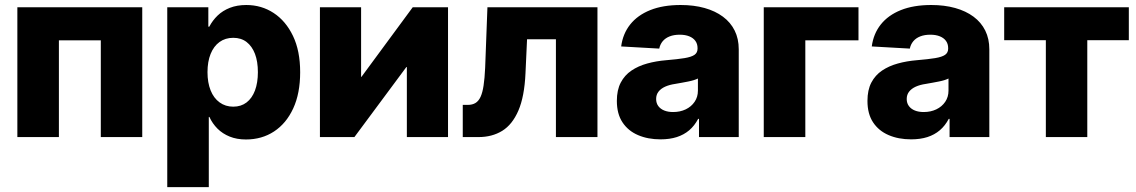

<svg xmlns="http://www.w3.org/2000/svg" viewBox="-20 -559 4633 783"><path d="M560.1 -529.3V0H391.1V-394.5H220.2V0H50.8V-529.3Z M662.1 204.1V-529.3H829.6V-450.2H833.5Q846.7 -475.6 867.4 -495.6Q888.2 -515.6 917.5 -527.1Q946.8 -538.6 984.4 -538.6Q1046.4 -538.6 1095.9 -506.1Q1145.5 -473.6 1174.8 -412.6Q1204.1 -351.6 1204.1 -264.6Q1204.1 -178.2 1175.8 -116.9Q1147.5 -55.7 1097.7 -22.9Q1047.9 9.8 982.9 9.8Q945.8 9.8 916.7 -2Q887.7 -13.7 866.9 -34.4Q846.2 -55.2 834 -82H831.5V204.1ZM931.2 -124Q962.9 -124 985.4 -141.1Q1007.8 -158.2 1019.8 -189.9Q1031.7 -221.7 1031.7 -264.6Q1031.7 -308.1 1019.8 -339.4Q1007.8 -370.6 985.6 -387.7Q963.4 -404.8 931.2 -404.8Q898.9 -404.8 875.2 -387.7Q851.6 -370.6 838.9 -339.1Q826.2 -307.6 826.2 -264.6Q826.2 -222.2 838.9 -190.4Q851.6 -158.7 875.5 -141.4Q899.4 -124 931.2 -124Z M1807.1 0H1639.2V-285.6H1637.2L1425.3 0H1284.7V-529.3H1452.6V-245.6H1454.1L1663.1 -529.3H1807.1Z M1867.2 0V-131.3H1888.2Q1906.2 -131.3 1918.9 -138.9Q1931.6 -146.5 1939.7 -163.8Q1947.8 -181.2 1952.1 -210.2Q1956.5 -239.3 1958.5 -282.2L1967.8 -529.3H2416.5V0H2247.1V-398.9H2129.4L2123 -260.3Q2118.7 -165 2094 -107.9Q2069.3 -50.8 2028.1 -25.4Q1986.8 0 1931.6 0Z M2673.8 9.3Q2622.1 9.3 2581.8 -8.1Q2541.5 -25.4 2518.6 -60.1Q2495.6 -94.7 2495.6 -147.5Q2495.6 -191.9 2511.5 -222.2Q2527.3 -252.4 2555.2 -271.2Q2583 -290 2619.4 -300Q2655.8 -310.1 2697.3 -313.5Q2743.7 -317.4 2771.7 -322Q2799.8 -326.7 2812.3 -335.4Q2824.7 -344.2 2824.7 -360.4V-362.8Q2824.7 -379.9 2815.9 -392.1Q2807.1 -404.3 2790.8 -410.9Q2774.4 -417.5 2752 -417.5Q2728.5 -417.5 2710.9 -410.6Q2693.4 -403.8 2682.6 -390.9Q2671.9 -377.9 2668.5 -360.8L2513.2 -369.6Q2520 -421.4 2550 -459.2Q2580.1 -497.1 2631.8 -517.8Q2683.6 -538.6 2755.9 -538.6Q2809.6 -538.6 2853.3 -526.4Q2897 -514.2 2928.2 -491Q2959.5 -467.8 2976.1 -434.3Q2992.7 -400.9 2992.7 -357.9V0H2830.6V-74.2H2827.1Q2812.5 -46.4 2790.8 -27.8Q2769 -9.3 2740 0Q2710.9 9.3 2673.8 9.3ZM2725.1 -102.1Q2753.4 -102.1 2776.4 -113Q2799.3 -124 2812.7 -143.8Q2826.2 -163.6 2826.2 -189.5V-238.8Q2819.3 -235.4 2809.3 -232.2Q2799.3 -229 2786.9 -226.6Q2774.4 -224.1 2761 -221.7Q2747.6 -219.2 2733.4 -216.8Q2710 -213.4 2692.6 -205.6Q2675.3 -197.8 2665.5 -185.3Q2655.8 -172.9 2655.8 -155.3Q2655.8 -138.2 2664.8 -126.2Q2673.8 -114.3 2689.2 -108.2Q2704.6 -102.1 2725.1 -102.1Z M3481 -529.3V-394.5H3264.2V0H3094.7V-529.3Z M3695.8 9.3Q3644 9.3 3603.8 -8.1Q3563.5 -25.4 3540.5 -60.1Q3517.6 -94.7 3517.6 -147.5Q3517.6 -191.9 3533.4 -222.2Q3549.3 -252.4 3577.1 -271.2Q3605 -290 3641.4 -300Q3677.7 -310.1 3719.2 -313.5Q3765.6 -317.4 3793.7 -322Q3821.8 -326.7 3834.2 -335.4Q3846.7 -344.2 3846.7 -360.4V-362.8Q3846.7 -379.9 3837.9 -392.1Q3829.1 -404.3 3812.7 -410.9Q3796.4 -417.5 3773.9 -417.5Q3750.5 -417.5 3732.9 -410.6Q3715.3 -403.8 3704.6 -390.9Q3693.8 -377.9 3690.4 -360.8L3535.2 -369.6Q3542 -421.4 3572 -459.2Q3602.1 -497.1 3653.8 -517.8Q3705.6 -538.6 3777.8 -538.6Q3831.5 -538.6 3875.2 -526.4Q3918.9 -514.2 3950.2 -491Q3981.4 -467.8 3998 -434.3Q4014.6 -400.9 4014.6 -357.9V0H3852.5V-74.2H3849.1Q3834.5 -46.4 3812.7 -27.8Q3791 -9.3 3762 0Q3732.9 9.3 3695.8 9.3ZM3747.1 -102.1Q3775.4 -102.1 3798.3 -113Q3821.3 -124 3834.7 -143.8Q3848.1 -163.6 3848.1 -189.5V-238.8Q3841.3 -235.4 3831.3 -232.2Q3821.3 -229 3808.8 -226.6Q3796.4 -224.1 3783 -221.7Q3769.5 -219.2 3755.4 -216.8Q3731.9 -213.4 3714.6 -205.6Q3697.3 -197.8 3687.5 -185.3Q3677.7 -172.9 3677.7 -155.3Q3677.7 -138.2 3686.8 -126.2Q3695.8 -114.3 3711.2 -108.2Q3726.6 -102.1 3747.1 -102.1Z M4245.1 0V-395H4075.2V-529.3H4583.5V-395H4414.1V0Z"/></svg>

Font: Inter 24pt ExtraBold
Style: Regular
Weight: 800
Designer: Rasmus Andersson
Foundry: rsms
Version: Version 4.001;git-66647c0bb